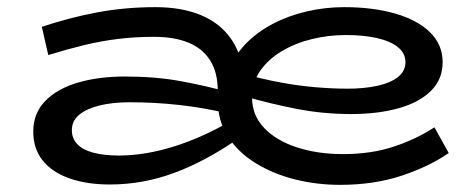

<svg xmlns="http://www.w3.org/2000/svg" viewBox="-20 -503 1332 537"><path d="M931 14Q865 14 804 -1.5Q743 -17 694.5 -47Q646 -77 617.5 -121Q589 -165 589 -223V-249Q589 -301 567.5 -334.5Q546 -368 506.5 -384Q467 -400 411 -400Q357 -400 309 -394Q261 -388 214 -376.5Q167 -365 115 -349L97 -428Q175 -454 252.5 -468.5Q330 -483 415 -483Q487 -483 540 -461.5Q593 -440 624 -397.5Q655 -355 661 -294L616 -299Q633 -344 665 -378Q697 -412 741.5 -435.5Q786 -459 837.5 -471Q889 -483 943 -483Q1023 -483 1085.5 -465Q1148 -447 1183 -412.5Q1218 -378 1218 -329Q1218 -281 1185 -248.5Q1152 -216 1094 -200Q1036 -184 962 -184Q884 -184 809.5 -198.5Q735 -213 663 -234V-296Q713 -282 764 -272.5Q815 -263 863 -259Q911 -255 952 -255Q999 -255 1035.5 -263Q1072 -271 1093 -287.5Q1114 -304 1114 -329Q1114 -354 1093 -371Q1072 -388 1034.5 -396.5Q997 -405 947 -405Q898 -405 851.5 -393.5Q805 -382 767.5 -359.5Q730 -337 707.5 -304.5Q685 -272 685 -230Q685 -181 718.5 -145.5Q752 -110 810 -91Q868 -72 940 -72Q1018 -72 1081.5 -93Q1145 -114 1195 -147L1235 -75Q1180 -37 1103 -11.5Q1026 14 931 14ZM287 13Q223 13 174.5 -4Q126 -21 99.5 -54Q73 -87 73 -135Q73 -186 106.5 -220.5Q140 -255 198 -272Q256 -289 329 -289Q415 -289 485.5 -276Q556 -263 621 -245V-185Q549 -202 480.5 -209.5Q412 -217 343 -217Q295 -217 258.5 -208Q222 -199 201.5 -182Q181 -165 181 -139Q181 -116 196 -100Q211 -84 241 -76Q271 -68 312 -68Q385 -68 465.5 -93Q546 -118 628 -166L643 -113Q553 -51 466 -19Q379 13 287 13Z"/></svg>

Font: BioRhyme SemiExpanded
Style: Regular
Weight: 400
Width: 6
Designer: Aoife Mooney
Foundry: Aoife Mooney Type
Version: Version 1.600;gftools[0.9.33]